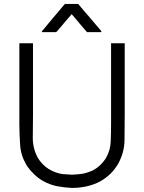

<svg xmlns="http://www.w3.org/2000/svg" viewBox="-20 -924 723 963"><path d="M339.8 -853.5Q332 -844.7 324.2 -835Q316.4 -826.2 308.6 -817.4Q301.8 -809.6 295.9 -801.8Q289.1 -794.9 283.2 -787.1Q278.3 -781.2 272.5 -774.4Q267.6 -768.6 261.7 -762.7Q260.7 -762.7 260.7 -762.7Q259.8 -762.7 258.8 -762.7Q252 -762.7 245.1 -762.7Q239.3 -762.7 232.4 -762.7Q228.5 -762.7 223.6 -762.7Q219.7 -762.7 214.8 -762.7Q209 -762.7 203.1 -762.7Q197.3 -762.7 191.4 -762.7Q190.4 -763.7 189.5 -766.6Q191.4 -769.5 196.3 -774.4Q208 -789.1 220.7 -803.7Q232.4 -818.4 245.1 -833Q252.9 -842.8 261.7 -852.5Q270.5 -862.3 278.3 -872.1Q285.2 -879.9 292 -888.7Q298.8 -896.5 305.7 -904.3Q306.6 -904.3 307.6 -904.3Q308.6 -904.3 309.6 -904.3Q316.4 -904.3 323.2 -904.3Q330.1 -904.3 335.9 -904.3Q340.8 -904.3 345.7 -904.3Q350.6 -904.3 354.5 -904.3Q359.4 -904.3 363.3 -904.3Q368.2 -904.3 372.1 -904.3Q372.1 -904.3 373 -903.3Q374 -902.3 374 -902.3Q386.7 -887.7 398.4 -873Q411.1 -858.4 423.8 -843.8Q431.6 -834 440.4 -824.2Q448.2 -814.5 457 -804.7Q464.8 -794.9 472.7 -786.1Q480.5 -776.4 489.3 -766.6Q488.3 -765.6 486.3 -762.7Q483.4 -762.7 476.6 -762.7Q469.7 -762.7 463.9 -762.7Q457 -762.7 450.2 -762.7Q446.3 -762.7 441.4 -762.7Q437.5 -762.7 432.6 -762.7Q428.7 -762.7 424.8 -762.7Q419.9 -762.7 416 -762.7Q415 -762.7 415 -763.7Q414.1 -764.6 414.1 -765.6Q404.3 -776.4 395.5 -787.1Q386.7 -797.9 377 -808.6Q371.1 -815.4 365.2 -823.2Q358.4 -831.1 352.5 -837.9Q350.6 -840.8 348.6 -842.8Q346.7 -845.7 343.8 -847.7Q342.8 -849.6 341.8 -850.6Q340.8 -851.6 339.8 -853.5ZM544.9 -707Q546.9 -707 547.9 -707Q549.8 -707 551.8 -707Q556.6 -707 560.5 -707Q564.5 -707 568.4 -707Q573.2 -707 577.1 -707Q581.1 -707 585 -707Q589.8 -707 594.7 -707Q599.6 -707 605.5 -707Q605.5 -706.1 605.5 -704.1Q605.5 -702.1 605.5 -700.2Q605.5 -647.5 605.5 -593.8Q605.5 -541 605.5 -488.3Q605.5 -452.1 605.5 -415Q605.5 -378.9 605.5 -342.8Q605.5 -281.2 604.5 -219.7Q603.5 -159.2 573.2 -103.5Q556.6 -75.2 534.2 -52.7Q511.7 -31.2 483.4 -14.6Q450.2 2.9 414.1 10.7Q377.9 18.6 340.8 18.6Q301.8 16.6 265.6 9.8Q230.5 2.9 195.3 -16.6Q169.9 -31.2 149.4 -51.8Q128.9 -71.3 112.3 -96.7Q84 -145.5 81.1 -196.3Q77.1 -248 77.1 -302.7Q77.1 -341.8 77.1 -380.9Q77.1 -419.9 77.1 -459Q77.1 -496.1 77.1 -533.2Q77.1 -570.3 77.1 -607.4Q77.1 -631.8 77.1 -657.2Q77.1 -682.6 77.1 -707Q79.1 -707 81.1 -707Q83 -707 85 -707Q90.8 -707 96.7 -707Q102.5 -707 108.4 -707Q112.3 -707 117.2 -707Q121.1 -707 125 -707Q129.9 -707 134.8 -707Q139.6 -707 145.5 -707Q145.5 -706.1 145.5 -704.1Q145.5 -702.1 145.5 -700.2Q145.5 -647.5 145.5 -593.8Q145.5 -541 145.5 -488.3Q145.5 -452.1 145.5 -415Q145.5 -378.9 145.5 -342.8Q145.5 -290 144.5 -235.4Q143.6 -181.6 168.9 -133.8Q179.7 -115.2 193.4 -101.6Q207 -86.9 224.6 -76.2Q260.7 -54.7 294.9 -50.8Q329.1 -47.9 340.8 -47.9Q368.2 -48.8 394.5 -52.7Q419.9 -57.6 445.3 -69.3Q465.8 -80.1 482.4 -95.7Q498 -110.4 510.7 -129.9Q534.2 -170.9 535.2 -213.9Q537.1 -257.8 537.1 -302.7Q537.1 -341.8 537.1 -380.9Q537.1 -419.9 537.1 -459Q537.1 -496.1 537.1 -533.2Q537.1 -570.3 537.1 -607.4Q537.1 -631.8 537.1 -657.2Q537.1 -682.6 537.1 -707Q539.1 -707 541 -707Q543 -707 544.9 -707Z"/></svg>

Font: LeFont
Style: Light
Weight: 300
Designer: Leryon MEDIA
Version: Version 1.0